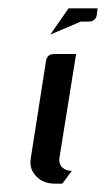

<svg xmlns="http://www.w3.org/2000/svg" viewBox="-20 -442 255 462"><path d="M53.2 -52.2Q53.2 -55.2 54.2 -62L90.8 -295.9Q93.8 -312 109.9 -312H163.1L123 -62Q121.1 -47.9 129.4 -39.6Q138.2 -30.8 152.8 -30.8L129.9 0H112.8Q83.5 0 66.9 -18.1Q53.2 -32.2 53.2 -52.2ZM101.1 -358.9 145 -421.9H214.8L212.9 -405.8Q210 -390.1 192.9 -390.1H174.8Z"/></svg>

Font: Hhenum
Style: Italic
Weight: 400
Designer: T. Christopher White
Version: Version 1.0